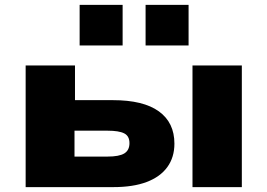

<svg xmlns="http://www.w3.org/2000/svg" viewBox="-20 -766 1095 786"><path d="M85 0V-498H287V-356H442Q567 -356 630.5 -310Q694 -264 694 -178Q694 -122 665 -82Q636 -42 580.5 -21Q525 0 444 0ZM285 -125H420Q468 -125 489 -138Q510 -151 510 -180Q510 -209 488.5 -220Q467 -231 420 -231H285ZM768 0V-498H970V0ZM576 -580V-746H752V-580ZM306 -580V-746H482V-580Z"/></svg>

Font: Nunito Sans 10pt Expanded Black
Style: Regular
Weight: 900
Width: 7
Designer: Vernon Adams
Foundry: Vernon Adams
Version: Version 3.101;gftools[0.9.27]